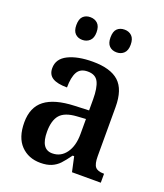

<svg xmlns="http://www.w3.org/2000/svg" viewBox="-139 -843 810 946"><g transform="rotate(20 265.5 -369.5)"><path d="M42 -151Q42 -230 92.5 -269Q143 -308 247 -312L322 -315V-373Q322 -433 307 -463Q292 -493 251 -493Q212 -493 196.5 -465Q181 -437 181 -384Q130 -384 105 -399.5Q80 -415 80 -449Q80 -498 129.5 -522.5Q179 -547 258 -547Q351 -547 395 -507Q439 -467 439 -375V-118Q439 -77 451.5 -62Q464 -47 495 -47H498V0H347L330 -78H322Q299 -46 282 -28Q265 -10 241.5 0Q218 10 184 10Q121 10 81.5 -31Q42 -72 42 -151ZM322 -191V-270L275 -267Q213 -263 188 -234Q163 -205 163 -146Q163 -54 223 -54Q268 -54 295 -91.5Q322 -129 322 -191ZM119 -689Q119 -721 133.5 -735Q148 -749 171 -749Q195 -749 210 -734.5Q225 -720 225 -689Q225 -659 209.5 -644.5Q194 -630 171 -630Q148 -630 133.5 -644.5Q119 -659 119 -689ZM298 -689Q298 -721 312.5 -735Q327 -749 351 -749Q374 -749 389 -734.5Q404 -720 404 -689Q404 -659 389 -644.5Q374 -630 351 -630Q327 -630 312.5 -644.5Q298 -659 298 -689Z"/></g></svg>

Font: Noto Serif NarrowSemiBold
Style: Regular
Weight: 600
Width: 4
Designer: Monotype Design Team
Foundry: Monotype Imaging Inc.
Version: Version 1.001